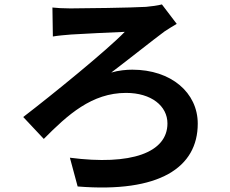

<svg xmlns="http://www.w3.org/2000/svg" viewBox="-20 -789 1040 868"><path d="M217 -755 219 -624C241 -628 277 -631 302 -633C350 -636 489 -643 544 -645C465 -563 218 -362 85 -260L178 -161C286 -270 395 -369 550 -369C664 -369 737 -310 737 -231C737 -99 573 -40 296 -76L331 54C701 84 874 -32 874 -230C874 -370 754 -474 578 -474C553 -474 516 -471 483 -461C570 -527 666 -604 724 -647C738 -656 761 -671 779 -681L712 -769C693 -764 663 -760 640 -758C575 -754 352 -751 298 -751C265 -751 233 -753 217 -755Z"/></svg>

Font: Noto Sans Mono CJK HK
Style: Bold
Weight: 700
Designer: Ryoko NISHIZUKA 西塚涼子 (kana, bopomofo & ideographs); Paul D. Hunt (Latin, Greek & Cyrillic); Sandoll Communications 산돌커뮤니
Foundry: Adobe
Version: Version 2.004;hotconv 1.0.118;makeotfexe 2.5.65603